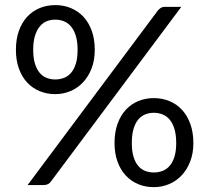

<svg xmlns="http://www.w3.org/2000/svg" viewBox="-20 -744 842 772"><path d="M361 -543.5Q361 -501.5 348 -468.2Q335 -435 313.2 -412.2Q291.5 -389.5 262.8 -377.5Q234 -365.5 202 -365.5Q168.5 -365.5 139.5 -377.5Q110.5 -389.5 89.2 -412.2Q68 -435 56 -468.2Q44 -501.5 44 -543.5Q44 -586.5 56 -620Q68 -653.5 89.2 -676.5Q110.5 -699.5 139.5 -711.5Q168.5 -723.5 202 -723.5Q236 -723.5 265 -711.5Q294 -699.5 315.5 -676.5Q337 -653.5 349 -620Q361 -586.5 361 -543.5ZM292 -543.5Q292 -576.5 285 -599.5Q278 -622.5 265.8 -637.2Q253.5 -652 237 -658.5Q220.5 -665 202 -665Q183.5 -665 167.5 -658.5Q151.5 -652 139.5 -637.2Q127.5 -622.5 120.5 -599.5Q113.5 -576.5 113.5 -543.5Q113.5 -511 120.5 -488.2Q127.5 -465.5 139.5 -451.2Q151.5 -437 167.5 -430.8Q183.5 -424.5 202 -424.5Q220.5 -424.5 237 -430.8Q253.5 -437 265.8 -451.2Q278 -465.5 285 -488.2Q292 -511 292 -543.5ZM614.5 -701.5Q619.5 -707.5 626.2 -712Q633 -716.5 644.5 -716.5H709L185 -14.5Q180.5 -8 173.5 -4Q166.5 0 156.5 0H91ZM757.5 -169Q757.5 -127 744.5 -94Q731.5 -61 709.8 -38.2Q688 -15.5 659.2 -3.5Q630.5 8.5 598.5 8.5Q564.5 8.5 535.8 -3.5Q507 -15.5 485.8 -38.2Q464.5 -61 452.5 -94Q440.5 -127 440.5 -169Q440.5 -212 452.5 -245.8Q464.5 -279.5 485.8 -302.5Q507 -325.5 535.8 -337.5Q564.5 -349.5 598.5 -349.5Q632 -349.5 661.2 -337.5Q690.5 -325.5 711.8 -302.5Q733 -279.5 745.2 -245.8Q757.5 -212 757.5 -169ZM688.5 -169Q688.5 -202 681.5 -225.2Q674.5 -248.5 662.2 -263Q650 -277.5 633.5 -284Q617 -290.5 598.5 -290.5Q580 -290.5 563.8 -284Q547.5 -277.5 535.5 -263Q523.5 -248.5 516.8 -225.2Q510 -202 510 -169Q510 -136.5 516.8 -114Q523.5 -91.5 535.5 -77.2Q547.5 -63 563.8 -56.8Q580 -50.5 598.5 -50.5Q617 -50.5 633.5 -56.8Q650 -63 662.2 -77.2Q674.5 -91.5 681.5 -114Q688.5 -136.5 688.5 -169Z"/></svg>

Font: TypoPRO Lato
Style: Regular
Weight: 400
Designer: Lukasz Dziedzic with Adam Twardoch and Botio Nikoltchev
Foundry: tyPoland Lukasz Dziedzic
Version: Version 2.010; 2014-09-01; http://www.latofonts.com/